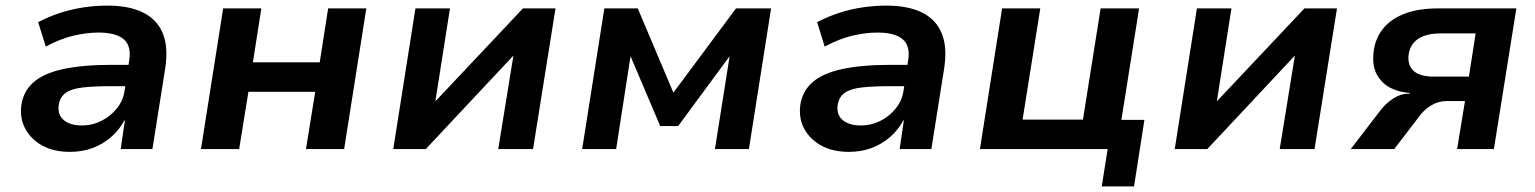

<svg xmlns="http://www.w3.org/2000/svg" viewBox="-20 -531 5469 684"><path d="M229 10Q172 10 131.5 -12Q91 -34 70.5 -71.5Q50 -109 56 -156Q63 -206 99.5 -238Q136 -270 205.5 -285Q275 -300 378 -300H456L445 -224H378Q317 -224 276 -219.5Q235 -215 214 -200Q193 -185 189 -155Q185 -121 208 -102.5Q231 -84 272 -84Q308 -84 340.5 -100Q373 -116 396 -144.5Q419 -173 424 -209L440 -314Q449 -367 421 -391Q393 -415 331 -415Q289 -415 242 -404Q195 -393 143 -365L116 -452Q154 -472 194 -485Q234 -498 276.5 -504.5Q319 -511 363 -511Q439 -511 488.5 -487Q538 -463 559 -414.5Q580 -366 569 -290L523 0H410L425 -102H423Q405 -68 375.5 -42.5Q346 -17 309.5 -3.5Q273 10 229 10Z M696 0 775 -501H911L881 -309H1119L1149 -501H1285L1206 0H1070L1103 -204H865L832 0Z M1381 0 1460 -501H1583L1531 -170L1843 -501H1959L1879 0H1755L1809 -333L1497 0Z M2054 0 2133 -501H2252L2379 -201L2602 -501H2727L2648 0H2527L2579 -329H2578L2396 -82H2332L2227 -329H2226L2175 0Z M3004 10Q2947 10 2906.5 -12Q2866 -34 2845.5 -71.5Q2825 -109 2831 -156Q2838 -206 2874.5 -238Q2911 -270 2980.5 -285Q3050 -300 3153 -300H3231L3220 -224H3153Q3092 -224 3051 -219.5Q3010 -215 2989 -200Q2968 -185 2964 -155Q2960 -121 2983 -102.5Q3006 -84 3047 -84Q3083 -84 3115.5 -100Q3148 -116 3171 -144.5Q3194 -173 3199 -209L3215 -314Q3224 -367 3196 -391Q3168 -415 3106 -415Q3064 -415 3017 -404Q2970 -393 2918 -365L2891 -452Q2929 -472 2969 -485Q3009 -498 3051.5 -504.5Q3094 -511 3138 -511Q3214 -511 3263.5 -487Q3313 -463 3334 -414.5Q3355 -366 3344 -290L3298 0H3185L3200 -102H3198Q3180 -68 3150.5 -42.5Q3121 -17 3084.5 -3.5Q3048 10 3004 10Z M3905 133 3926 0H3471L3550 -501H3686L3623 -105H3838L3901 -501H4038L3975 -104H4057L4020 133Z M4165 0 4244 -501H4367L4315 -170L4627 -501H4743L4663 0H4539L4593 -333L4281 0Z M4792 0 4891 -129Q4915 -162 4942.5 -179.5Q4970 -197 4994 -197H5001L5002 -200Q4965 -202 4933.5 -218Q4902 -234 4884.5 -266.5Q4867 -299 4874 -350Q4880 -396 4908.5 -430.5Q4937 -465 4986 -483Q5035 -501 5102 -501H5382L5302 0H5171L5199 -171H5134Q5104 -171 5078.5 -155.5Q5053 -140 5035 -115L4947 0ZM5090 -258H5213L5237 -412H5113Q5061 -412 5032 -392.5Q5003 -373 4998 -335Q4994 -298 5016.5 -278Q5039 -258 5090 -258Z"/></svg>

Font: Nunito Sans 7pt
Style: Bold Italic
Weight: 700
Italic angle: -9°
Version: Version 3.101;gftools[0.9.27]